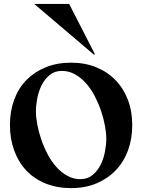

<svg xmlns="http://www.w3.org/2000/svg" viewBox="-20 -959 732 989"><path d="M336.2 -938.8 468.8 -680 463.8 -677.5 156.2 -938.8ZM346.2 10Q273.8 10 215 -13.8Q156.2 -37.5 115.6 -80.6Q75 -123.8 53.1 -183.8Q31.2 -243.8 31.2 -315Q31.2 -386.2 53.1 -445.6Q75 -505 116.2 -546.9Q157.5 -588.8 215.6 -612.5Q273.8 -636.2 346.2 -636.2Q417.5 -636.2 475.6 -612.5Q533.8 -588.8 575 -546.2Q616.2 -503.8 638.8 -445Q661.2 -386.2 661.2 -315Q661.2 -243.8 639.4 -184.4Q617.5 -125 576.2 -81.9Q535 -38.8 476.9 -14.4Q418.8 10 346.2 10ZM165 -386.2Q165 -356.2 171.9 -318.8Q178.8 -281.2 191.9 -242.5Q205 -203.8 224.4 -166.2Q243.8 -128.8 269.4 -100Q295 -71.2 326.2 -53.8Q357.5 -36.2 393.8 -36.2Q431.2 -36.2 456.9 -57.5Q482.5 -78.8 498.1 -110Q513.8 -141.2 520.6 -177.5Q527.5 -213.8 527.5 -243.8Q527.5 -273.8 520.6 -311.2Q513.8 -348.8 500.6 -387.5Q487.5 -426.2 468.1 -463.8Q448.8 -501.2 423.1 -530Q397.5 -558.8 366.2 -576.2Q335 -593.8 298.8 -593.8Q261.2 -593.8 235.6 -572.5Q210 -551.2 194.4 -520Q178.8 -488.8 171.9 -452.5Q165 -416.2 165 -386.2Z"/></svg>

Font: Equateur
Style: Regular
Weight: 400
Designer: Ange Degheest & Eugénie Bidaut
Foundry: Velvetyne Type Foundry
Version: Version 1.000;FEAKit 1.0